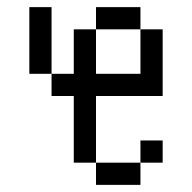

<svg xmlns="http://www.w3.org/2000/svg" viewBox="-20 -520 540 540"><path d="M437.5 -62.5V-125H375V-62.5H250V0H375V-62.5ZM250 -62.5V-250H437.5V-437.5H375Q375 -437.5 375 -312.5H250Q250 -312.5 250 -437.5H187.5Q187.5 -437.5 187.5 -312.5H125V-250H187.5V-62.5ZM125 -312.5V-500H62.5V-312.5ZM250 -437.5H375V-500H250Z"/></svg>

Font: Unifont
Style: Regular
Weight: 500
Version: Version 15.1.04